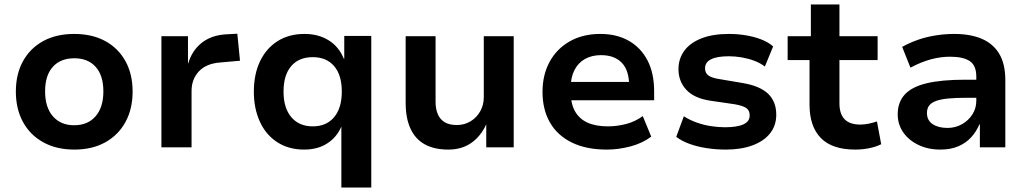

<svg xmlns="http://www.w3.org/2000/svg" viewBox="-20 -660 4599 860"><path d="M313 10Q233 10 174 -22.5Q115 -55 83 -113.5Q51 -172 51 -250Q51 -328 83 -386Q115 -444 173.5 -476Q232 -508 312 -508Q393 -508 451.5 -476Q510 -444 542 -386Q574 -328 574 -250Q574 -172 542 -113.5Q510 -55 451.5 -22.5Q393 10 313 10ZM312 -99Q373 -99 408 -139Q443 -179 443 -251Q443 -322 408.5 -360.5Q374 -399 313 -399Q251 -399 216.5 -360.5Q182 -322 182 -251Q182 -179 217 -139Q252 -99 312 -99Z M703 0V-498H822V-376H823Q840 -433 882 -467Q924 -501 988 -506L1043 -509L1055 -388L965 -380Q903 -375 870.5 -340Q838 -305 838 -252V0Z M1509 180V-91H1508Q1488 -45 1445.5 -17.5Q1403 10 1342 10Q1273 10 1222 -23Q1171 -56 1144 -115Q1117 -174 1117 -249Q1117 -327 1144.5 -385Q1172 -443 1223 -475.5Q1274 -508 1344 -508Q1406 -508 1452 -479.5Q1498 -451 1520 -397H1522V-499H1643V180ZM1381 -94Q1442 -94 1476.5 -135Q1511 -176 1511 -250Q1511 -324 1476.5 -364Q1442 -404 1381 -404Q1319 -404 1284.5 -364Q1250 -324 1250 -250Q1250 -176 1285 -135Q1320 -94 1381 -94Z M1988 10Q1926 10 1883.5 -13Q1841 -36 1819 -83Q1797 -130 1797 -200V-498H1931V-204Q1931 -172 1941 -148.5Q1951 -125 1972 -112.5Q1993 -100 2026 -100Q2060 -100 2087.5 -116.5Q2115 -133 2131 -161.5Q2147 -190 2147 -224V-498H2281V0H2158V-103Q2133 -49 2090.5 -19.5Q2048 10 1988 10Z M2698 10Q2606 10 2541.5 -21.5Q2477 -53 2443.5 -111Q2410 -169 2410 -249Q2410 -324 2441.5 -382.5Q2473 -441 2531.5 -474.5Q2590 -508 2669 -508Q2743 -508 2797 -477Q2851 -446 2880.5 -389Q2910 -332 2910 -251V-211H2515V-293H2813L2798 -275Q2798 -345 2765 -379Q2732 -413 2672 -413Q2631 -413 2600.5 -396Q2570 -379 2553 -346Q2536 -313 2536 -265V-252Q2536 -197 2555 -162.5Q2574 -128 2611 -111Q2648 -94 2703 -94Q2743 -94 2784 -104.5Q2825 -115 2859 -140L2897 -48Q2857 -18 2803.5 -4Q2750 10 2698 10Z M3231 10Q3187 10 3145 3.5Q3103 -3 3068.5 -15.5Q3034 -28 3009 -47L3043 -139Q3070 -122 3101 -111Q3132 -100 3164.5 -95Q3197 -90 3227 -90Q3282 -90 3310 -103Q3338 -116 3338 -143Q3338 -166 3322 -176.5Q3306 -187 3271 -193L3161 -209Q3089 -220 3054 -258Q3019 -296 3019 -350Q3019 -397 3045 -432.5Q3071 -468 3121.5 -488Q3172 -508 3245 -508Q3283 -508 3320 -502Q3357 -496 3389.5 -483.5Q3422 -471 3443 -452L3406 -362Q3385 -378 3358 -388Q3331 -398 3302 -403Q3273 -408 3245 -408Q3192 -408 3165 -394.5Q3138 -381 3138 -354Q3138 -333 3153 -322Q3168 -311 3201 -306L3307 -288Q3384 -275 3420.5 -240Q3457 -205 3457 -146Q3457 -98 3429.5 -63Q3402 -28 3351 -9Q3300 10 3231 10Z M3811 10Q3707 10 3656.5 -42Q3606 -94 3606 -191V-391H3508V-498H3612V-640H3740V-498H3911V-391H3740V-197Q3740 -150 3763 -126Q3786 -102 3834 -102Q3852 -102 3871 -106Q3890 -110 3908 -116L3927 -14Q3903 -2 3872.5 4Q3842 10 3811 10Z M4192 10Q4137 10 4093.5 -11Q4050 -32 4025.5 -67.5Q4001 -103 4001 -148Q4001 -202 4032.5 -236.5Q4064 -271 4130.5 -287Q4197 -303 4303 -303H4371V-222H4309Q4263 -222 4229.5 -219Q4196 -216 4174.5 -208.5Q4153 -201 4142.5 -188Q4132 -175 4132 -154Q4132 -121 4157.5 -104Q4183 -87 4224 -87Q4259 -87 4288.5 -103.5Q4318 -120 4335.5 -147.5Q4353 -175 4353 -208V-317Q4353 -367 4323.5 -386.5Q4294 -406 4235 -406Q4194 -406 4150.5 -394.5Q4107 -383 4058 -357L4021 -450Q4055 -469 4092.5 -482Q4130 -495 4171.5 -501.5Q4213 -508 4254 -508Q4326 -508 4377 -486.5Q4428 -465 4455.5 -419.5Q4483 -374 4483 -301V0H4369V-103H4367Q4353 -70 4329.5 -44.5Q4306 -19 4272 -4.5Q4238 10 4192 10Z"/></svg>

Font: Nunito Sans 8pt
Style: Bold
Weight: 700
Version: Version 3.101;gftools[0.9.27]